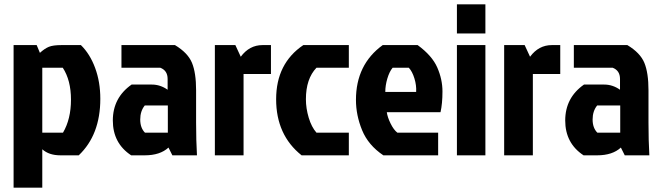

<svg xmlns="http://www.w3.org/2000/svg" viewBox="-20 -720 3069 890"><path d="M43 -511H150L165 -475Q187 -495 206.5 -503Q226 -511 265 -511H355Q397 -470 421 -405Q445 -340 445 -262Q445 -95 345 0H260Q207 0 176 -28V150H43ZM176 -105H272Q309 -168 309 -258Q309 -348 271 -406H176Z M758 -231H651Q630 -205 630 -166Q630 -127 652 -105H758ZM543 -511H791Q851 -475 870 -428.5Q889 -382 889 -302V-152Q889 -69 893 0H779L761 -36Q722 0 651 0H588Q503 -56 503 -161.5Q503 -267 590 -328H684Q723 -328 757 -304V-354Q757 -393 723 -406H543Z M976 0V-511H1071L1096 -457Q1136 -511 1197 -511H1236V-377H1109V0Z M1398 -260Q1398 -218 1411 -174.5Q1424 -131 1447 -105H1597V0H1378Q1260 -94 1260 -260Q1260 -426 1386 -511H1597V-406H1447Q1398 -355 1398 -260Z M1875 -406H1800Q1785 -388 1775.5 -356Q1766 -324 1766 -294H1909Q1911 -324 1901 -356.5Q1891 -389 1875 -406ZM2011 -105V0H1757Q1687 -47 1658.5 -116.5Q1630 -186 1630 -257Q1630 -421 1754 -511H1916Q1983 -462 2007 -407Q2031 -352 2031 -296Q2031 -240 2022 -200H1773Q1776 -177 1790.5 -147.5Q1805 -118 1822 -105Z M2098 0V-511H2230V0ZM2098 -700H2230V-565H2098Z M2317 0V-511H2412L2437 -457Q2477 -511 2538 -511H2577V-377H2450V0Z M2855 -231H2748Q2727 -205 2727 -166Q2727 -127 2749 -105H2855ZM2640 -511H2888Q2948 -475 2967 -428.5Q2986 -382 2986 -302V-152Q2986 -69 2990 0H2876L2858 -36Q2819 0 2748 0H2685Q2600 -56 2600 -161.5Q2600 -267 2687 -328H2781Q2820 -328 2854 -304V-354Q2854 -393 2820 -406H2640Z"/></svg>

Font: Jockey One
Style: Regular
Weight: 400
Designer: TypeTogether
Foundry: TypeTogether
Version: Version 1.002